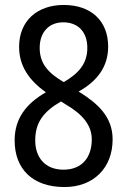

<svg xmlns="http://www.w3.org/2000/svg" viewBox="-20 -744 512 774"><path d="M237 -724C130 -724 57 -660 57 -555C57 -479 96 -421 165 -372C85 -326 39 -266 39 -178C39 -63 111 10 240 10C357 10 434 -67 434 -182C434 -272 376 -326 297 -375C372 -417 416 -475 416 -556C416 -661 346 -724 237 -724ZM235 -654C295 -654 332 -615 332 -551C332 -489 299 -449 237 -413C176 -449 140 -486 140 -551C140 -615 178 -654 235 -654ZM122 -178C122 -248 153 -293 226 -335L245 -323C314 -283 350 -238 350 -182C350 -110 311 -60 236 -60C161 -60 122 -110 122 -178Z"/></svg>

Font: Noto Sans Ethiopic Condensed
Style: Regular
Weight: 400
Width: 3
Designer: Monotype Design Team
Foundry: Monotype Imaging Inc.
Version: Version 2.102